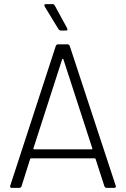

<svg xmlns="http://www.w3.org/2000/svg" viewBox="-20 -916 613 936"><path d="M489 -8 446 -141Q445 -144 442 -144H131Q128 -144 127 -141L85 -8Q82 0 73 0H38Q27 0 30 -11L252 -692Q255 -700 264 -700H308Q317 -700 320 -692L544 -11L545 -7Q545 0 536 0H501Q492 0 489 -8ZM147 -188H426Q428 -188 429.5 -189.5Q431 -191 430 -193L289 -627Q288 -629 286 -629Q284 -629 283 -627L143 -193Q142 -191 143.5 -189.5Q145 -188 147 -188ZM265 -774 198 -884Q196 -888 196 -890Q196 -896 205 -896H235Q244 -896 247 -889L307 -779Q309 -775 309 -773Q309 -767 300 -767H277Q270 -767 265 -774Z"/></svg>

Font: Barlow Light
Style: Regular
Weight: 300
Designer: Jeremy Tribby
Foundry: Tribby Type
Version: Version 1.422